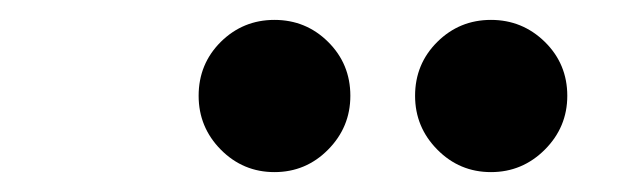

<svg xmlns="http://www.w3.org/2000/svg" viewBox="-20 -775 626 194"><path d="M476.1 -601.1Q444.3 -601.1 421.9 -623.8Q399.4 -646.5 399.4 -678.2Q399.4 -710.4 421.9 -732.7Q444.3 -754.9 476.1 -754.9Q507.8 -754.9 530.5 -732.7Q553.2 -710.4 553.2 -678.2Q553.2 -646.5 530.5 -623.8Q507.8 -601.1 476.1 -601.1ZM257.3 -601.1Q225.6 -601.1 203.1 -623.8Q180.7 -646.5 180.7 -678.2Q180.7 -710.4 203.1 -732.7Q225.6 -754.9 257.3 -754.9Q289.1 -754.9 311.5 -732.7Q334 -710.4 334 -678.2Q334 -646.5 311.5 -623.8Q289.1 -601.1 257.3 -601.1Z"/></svg>

Font: Cascadia Mono
Style: Bold Italic
Weight: 700
Italic angle: -10°
Monospace: yes
Designer: Aaron Bell
Foundry: Saja Typeworks
Version: Version 2404.023; ttfautohint (v1.8.4)